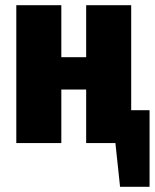

<svg xmlns="http://www.w3.org/2000/svg" viewBox="-20 -553 598 742"><path d="M487 -127H558V169H444L426 0H313V-207H217V0H43V-533H217V-332H313V-533H487Z"/></svg>

Font: Fira Sans Condensed ExtraBold
Style: Regular
Weight: 800
Width: 3
Designer: Carrois Corporate & Edenspiekermann AG
Foundry: Carrois Corporate GbR & Edenspiekermann AG
Version: Version 4.203